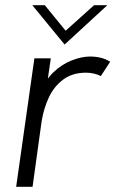

<svg xmlns="http://www.w3.org/2000/svg" viewBox="-20 -717 443 737"><path d="M42 0 112 -493H175L156 -362L138 -364Q153 -409 185 -439.5Q217 -470 255 -485Q293 -500 326 -500Q347 -500 366 -495.5Q385 -491 403 -480L367 -425Q356 -431 340.5 -434.5Q325 -438 310 -438Q258 -438 222.5 -411.5Q187 -385 167.5 -343Q148 -301 140 -253L105 0ZM228 -546 104 -697H152L232 -599L341 -697H392Z"/></svg>

Font: Hanken Grotesk Light
Style: Italic
Weight: 300
Italic angle: -8°
Designer: Alfredo Marco Pradil
Foundry: Hanken Design Co.
Version: Version 3.013